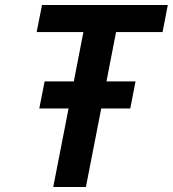

<svg xmlns="http://www.w3.org/2000/svg" viewBox="-20 -750 693 770"><path d="M137.5 -315H255L193.5 0H324.5L386 -315H502.5L523.5 -423.5H407L445.5 -621.5H632L653 -730H148.5L127 -621.5H314.5L276 -423.5H159Z"/></svg>

Font: Monaspace Neon SemiBold
Style: Italic
Weight: 600
Italic angle: -11°
Designer: Riley Cran & the Lettermatic Team
Foundry: Lettermatic
Version: Version 1.200 (Monaspace Neon)